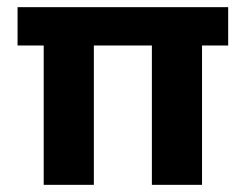

<svg xmlns="http://www.w3.org/2000/svg" viewBox="-20 -516 687 536"><path d="M102 0V-389H29V-496H617V-389H544V0H404V-389H242V0Z"/></svg>

Font: DM Sans 28pt ExtraBold
Style: Regular
Weight: 800
Version: Version 4.004;gftools[0.9.30]